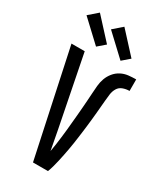

<svg xmlns="http://www.w3.org/2000/svg" viewBox="-239 -1069 979 1155"><g transform="rotate(30 250.0 -491.0)"><path d="M198 0 41 -735H133L230 -245Q236 -212 242.5 -178.5Q249 -145 255 -112Q260 -138 263.5 -164.5Q267 -191 270.5 -218Q274 -245 276.5 -271.5Q279 -298 281.5 -324.5Q284 -351 286.5 -378Q289 -405 291 -431.5Q293 -458 295 -485Q297 -512 298.5 -538.5Q300 -565 302.5 -592Q305 -619 314 -644Q323 -669 340.5 -690.5Q358 -712 382 -724.5Q406 -737 432.5 -740Q459 -743 486 -743V-663Q463 -663 441 -655Q419 -647 407.5 -627.5Q396 -608 393 -585Q390 -562 388 -539Q386 -516 384 -493.5Q382 -471 380 -448.5Q378 -426 375.5 -403Q373 -380 370.5 -357.5Q368 -335 365 -312.5Q362 -290 359 -267Q356 -244 352.5 -221.5Q349 -199 345 -176.5Q341 -154 336.5 -132Q332 -110 327 -87.5Q322 -65 316 -43Q310 -21 302 0ZM348 -793 204 -928 266 -982 399 -837ZM178 -793 34 -928 96 -982 229 -837Z"/></g></svg>

Font: Iosevka SS10 Medium
Style: Regular
Weight: 500
Monospace: yes
Designer: Belleve Invis
Foundry: Belleve Invis
Version: Version 28.0.6; ttfautohint (v1.8.4)